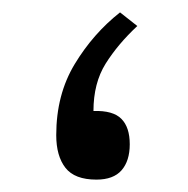

<svg xmlns="http://www.w3.org/2000/svg" viewBox="-20 -290 304 310"><path d="M201.7 -248Q170.4 -218.8 150.6 -187.3Q130.9 -155.8 130.9 -110.8Q162.6 -111.8 176 -98.1Q189.5 -84.5 189.5 -57.1Q189.5 -30.3 176.3 -15.1Q163.1 0 135.7 0Q100.6 0 85.7 -19Q70.8 -38.1 70.8 -71.8Q70.8 -137.2 100.6 -186.5Q130.4 -235.8 173.8 -270Z"/></svg>

Font: Vazirmatn UI NL Light
Style: Regular
Weight: 300
Designer: Saber Rastikerdar
Foundry: Saber Rastikerdar
Version: Version 33.003